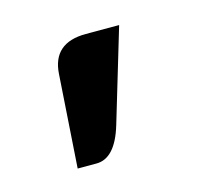

<svg xmlns="http://www.w3.org/2000/svg" viewBox="-46 -811 309 294"><g transform="rotate(-15 108.5 -664.0)"><path d="M75.2 -565.9H45.4L55.2 -712.9Q58.1 -761.7 110.8 -761.7H163.6L119.6 -614.7Q105 -565.9 75.2 -565.9Z"/></g></svg>

Font: ALMAS
Style: Bold
Weight: 700
Designer: ALMAS Font/ by Husham Jawad Kadhim, derived from the Bainsely font by/ Paul James MIller
Foundry: High-Logic / Made with FontCreator
Version: Version 1.411;September 19, 2021;FontCreator 14.0.0.2814 32-